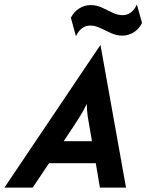

<svg xmlns="http://www.w3.org/2000/svg" viewBox="-64 -853 666 873"><path d="M-43.8 0 391.7 -647.2H393.1L509 0H390.3L371.5 -111.1H159L84.7 0ZM225.7 -211.1H354.2L343.1 -275Q338.2 -300.7 334.7 -324.7Q331.2 -348.6 330.6 -380.6Q315.3 -349.3 300.3 -325Q285.4 -300.7 268.1 -275ZM281.2 -688.2 258.3 -772.2Q272.2 -800 296.5 -814.9Q320.8 -829.9 347.9 -829.9Q375 -829.9 399.7 -818.4Q424.3 -806.9 447.6 -795.5Q470.8 -784 493.8 -784Q515.3 -784 531.6 -796.9Q547.9 -809.7 558.3 -832.6L581.9 -748.6Q568.1 -720.8 543.8 -705.9Q519.4 -691 492.4 -691Q466 -691 441 -702.4Q416 -713.9 392.7 -725.3Q369.4 -736.8 346.5 -736.8Q325 -736.8 308.3 -724Q291.7 -711.1 281.2 -688.2Z"/></svg>

Font: Afacad
Style: Italic
Weight: 400
Italic angle: -14°
Designer: Kristian Moeller
Foundry: Dicotype
Version: Version 1.000